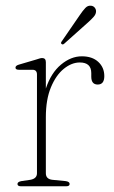

<svg xmlns="http://www.w3.org/2000/svg" viewBox="-20 -650 397 670"><path d="M140 -433V-341Q158 -395.5 192.8 -424.5Q227.5 -453.5 265.5 -453.5Q302 -453.5 323 -434Q344 -414.5 344 -384.5Q344 -355 321 -355Q298.5 -355 298.5 -382.5V-395Q298.5 -432 258.5 -432Q230 -432 202.8 -410Q175.5 -388 157.8 -345.5Q140 -303 140 -241V-45.5Q140 -25 163 -22.5L209.5 -18Q223 -16 223 -8Q223 0 211 0H53Q41 0 41 -8Q41 -15.5 54.5 -18L85.5 -22.5Q109 -26.5 109 -45.5V-390Q109 -406.5 93.5 -406.5H46Q34 -406.5 34 -414Q34 -421 46 -424.5L105.5 -442Q113 -444.5 118.2 -446Q123.5 -447.5 127 -447.5Q140 -447.5 140 -433ZM257.5 -596Q269 -613 277.8 -622.2Q286.5 -631.5 298 -630Q306.5 -629 311.2 -622.5Q316 -616 315 -608Q314 -599 306.2 -590.5Q298.5 -582 288 -572.5L204 -497.5Q199 -493 195 -496.5Q190.5 -499.5 196 -506.5Z"/></svg>

Font: Fraunces 72pt Soft Thin
Style: Regular
Weight: 100
Version: Version 1.000;[b76b70a41]